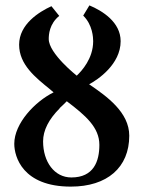

<svg xmlns="http://www.w3.org/2000/svg" viewBox="-20 -681 533 713"><path d="M326 -528C326 -464 284 -418 265 -400C265 -400 161 -482 161 -536C161 -552 163 -592 200 -622L171 -658C125 -637 51 -591 51 -515C51 -441 112 -393 165 -350C170 -346 174 -342 179 -338C110 -304 33 -223 33 -147C33 -99 64 12 243 12C378 12 460 -59 460 -177C460 -264 377 -323 311 -368C343 -385 428 -442 428 -528C428 -599 360 -641 312 -661L289 -623C324 -589 326 -541 326 -528ZM245 -22C182 -22 140 -80 140 -156C140 -197 161 -238 202 -279H201C209 -286 220 -297 228 -305C298 -252 349 -208 349 -143C349 -82 328 -22 245 -22Z"/></svg>

Font: Libertinus Serif Semibold
Style: Regular
Weight: 600
Designer: Philipp H. Poll, Khaled Hosny
Foundry: Caleb Maclennan
Version: Version 7.050;RELEASE